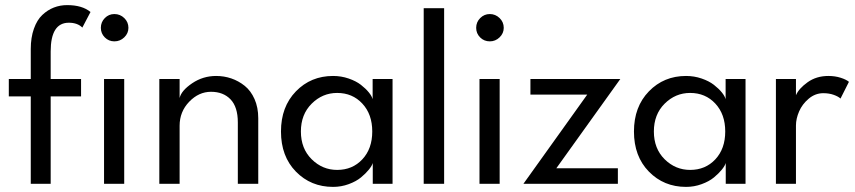

<svg xmlns="http://www.w3.org/2000/svg" viewBox="-20 -720 3350 752"><path d="M14.5 -410.5H100.5V-528Q100.5 -573 112.8 -607.5Q125 -642 145.8 -661.5Q166.5 -681 191 -690.5Q215.5 -700 243 -700Q302 -700 334.5 -673L302.5 -612Q283.5 -631 249.5 -631Q178.5 -631 178.5 -518.5V-410.5H297.5V-342.5H178.5V0H100.5V-342.5H14.5ZM428 -558Q406 -558 390.5 -573.5Q375 -589 375 -611Q375 -633.5 390.5 -649.2Q406 -665 428 -665Q450.5 -665 466.8 -649.2Q483 -633.5 483 -611Q483 -589.5 466.8 -573.8Q450.5 -558 428 -558ZM387.5 0V-410.5H466.5V0Z M826.5 -422.5Q857.5 -422.5 886 -412.8Q914.5 -403 938.5 -383.8Q962.5 -364.5 977 -331.8Q991.5 -299 991.5 -257V0H911.5V-240.5Q911.5 -301 883 -330.8Q854.5 -360.5 806.5 -360.5Q758.5 -360.5 721 -321.5Q683.5 -282.5 683.5 -227.5V0H604V-410.5H683.5V-336Q690 -365 732.5 -393.8Q775 -422.5 826.5 -422.5Z M1440 0V-81.5Q1437 -71 1425 -56Q1413 -41 1394 -25.2Q1375 -9.5 1345.8 1.2Q1316.5 12 1284.5 12Q1197.5 12 1139 -47.8Q1080.5 -107.5 1080.5 -205Q1080.5 -302 1139 -362.2Q1197.5 -422.5 1284.5 -422.5Q1316.5 -422.5 1345.5 -412.5Q1374.5 -402.5 1393.5 -387.8Q1412.5 -373 1424.5 -358.2Q1436.5 -343.5 1439.5 -331.5V-410.5H1517.5V0ZM1300.5 -54.5Q1360.5 -54.5 1399.2 -96Q1438 -137.5 1438 -205Q1438 -272.5 1399.2 -314.2Q1360.5 -356 1300.5 -356Q1243 -356 1200.8 -314Q1158.5 -272 1158.5 -205Q1158.5 -138 1200.8 -96.2Q1243 -54.5 1300.5 -54.5Z M1719.5 0H1639.5V-688H1719.5Z M1898.5 -558Q1876 -558 1860.5 -573.5Q1845 -589 1845 -611Q1845 -633.5 1860.8 -649.2Q1876.5 -665 1898.5 -665Q1920.5 -665 1936.8 -649.2Q1953 -633.5 1953 -611Q1953 -589.5 1936.8 -573.8Q1920.5 -558 1898.5 -558ZM1858 0V-410.5H1937V0Z M2057.5 -410.5H2409.5L2159 -61H2400V0H2030L2280 -349.5H2057.5Z M2822.5 0V-81.5Q2819.5 -71 2807.5 -56Q2795.5 -41 2776.5 -25.2Q2757.5 -9.5 2728.2 1.2Q2699 12 2667 12Q2580 12 2521.5 -47.8Q2463 -107.5 2463 -205Q2463 -302 2521.5 -362.2Q2580 -422.5 2667 -422.5Q2699 -422.5 2728 -412.5Q2757 -402.5 2776 -387.8Q2795 -373 2807 -358.2Q2819 -343.5 2822 -331.5V-410.5H2900V0ZM2683 -54.5Q2743 -54.5 2781.8 -96Q2820.5 -137.5 2820.5 -205Q2820.5 -272.5 2781.8 -314.2Q2743 -356 2683 -356Q2625.5 -356 2583.2 -314Q2541 -272 2541 -205Q2541 -138 2583.2 -96.2Q2625.5 -54.5 2683 -54.5Z M3097.5 0H3019V-410.5H3097.5V-347Q3108.5 -373 3143 -397.8Q3177.5 -422.5 3224.5 -422.5Q3250.5 -422.5 3272.5 -415.5Q3294.5 -408.5 3305 -399.5L3272 -334Q3263.5 -342 3245.5 -348.5Q3227.5 -355 3204.5 -355Q3173 -355 3147.5 -333.5Q3122 -312 3109.8 -283.5Q3097.5 -255 3097.5 -228.5Z"/></svg>

Font: League Spartan
Style: Regular
Weight: 350
Foundry: The League of Moveable Type
Version: Version 2.002